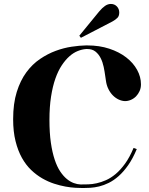

<svg xmlns="http://www.w3.org/2000/svg" viewBox="-20 -928 749 963"><path d="M389.2 -2.9Q403.3 -2.9 422.9 -3.4Q442.4 -3.9 464.8 -8.8Q487.3 -13.7 511.7 -24.4Q536.1 -35.2 560.3 -55.4Q584.5 -75.7 607.4 -107.4Q630.4 -139.2 649.9 -186L666 -180.2Q646 -132.3 622.8 -99.4Q599.6 -66.4 575 -44.7Q550.3 -22.9 525.4 -10.7Q500.5 1.5 477.1 7.1Q453.6 12.7 432.9 13.9Q412.1 15.1 396 15.1Q381.3 15.1 358.6 13.9Q335.9 12.7 308.6 7.8Q281.2 2.9 251.2 -6.8Q221.2 -16.6 191.9 -33.4Q162.6 -50.3 136.2 -75.4Q109.9 -100.6 89.8 -136.5Q69.8 -172.4 57.9 -220.2Q45.9 -268.1 45.9 -330.1Q45.9 -408.7 64 -466.6Q82 -524.4 112.1 -565.2Q142.1 -606 180.7 -632.1Q219.2 -658.2 259.8 -673.1Q300.3 -688 339.8 -693.8Q379.4 -699.7 411.1 -700.2H418Q478.5 -700.2 528.1 -683.8Q577.6 -667.5 613 -640.1Q648.4 -612.8 667.7 -577.6Q687 -542.5 687 -504.9Q687 -486.8 680.2 -471.4Q673.3 -456.1 662.4 -444.8Q651.4 -433.6 636.7 -427.2Q622.1 -420.9 606.9 -420.9Q591.3 -421.4 575.4 -428.7Q559.6 -436 546.4 -449.2Q533.2 -462.4 523.7 -481.4Q514.2 -500.5 511.2 -523.9L507.8 -546.9Q504.9 -568.8 500 -592.5Q495.1 -616.2 485.1 -636.2Q475.1 -656.2 459 -669.2Q442.9 -682.1 418 -682.1H412.1Q391.6 -680.7 370.1 -672.1Q348.6 -663.6 328.4 -645.8Q308.1 -627.9 289.8 -600.3Q271.5 -572.8 257.8 -533.9Q244.1 -495.1 236.1 -443.6Q228 -392.1 228 -327.1Q228 -261.7 235.1 -212.6Q242.2 -163.6 254.2 -127.7Q266.1 -91.8 282 -68.1Q297.9 -44.4 315.2 -30.3Q332.5 -16.1 350.1 -9.8Q367.7 -3.4 383.8 -2.9ZM385.7 -738.3 377.9 -749 477.1 -870.1Q492.7 -888.7 506.8 -898.4Q521 -908.2 536.1 -908.2Q554.2 -908.2 566.2 -895.8Q578.1 -883.3 578.1 -865.2Q578.1 -848.1 569.3 -838.9Q560.5 -829.6 543.9 -820.3Z"/></svg>

Font: Purple Purse
Style: Regular
Weight: 400
Designer: Astigmatic (AOETI)
Foundry: Astigmatic (AOETI)
Version: Version 1.000